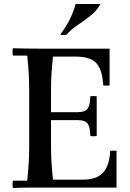

<svg xmlns="http://www.w3.org/2000/svg" viewBox="-20 -945 654 967"><path d="M45 2Q41 -17 45 -35H117Q122 -80 124.5 -122.5Q127 -165 127 -210V-490Q127 -535 124.5 -577.5Q122 -620 117 -665H45Q41 -684 45 -702Q80 -701 114 -700.5Q148 -700 182 -700H532V-515Q516 -512 500 -515Q496 -590 467 -625Q438 -660 360 -660H247Q242 -615 239.5 -575Q237 -535 237 -490V-210Q237 -165 239.5 -125Q242 -85 247 -40H395Q447 -40 476.5 -57.5Q506 -75 519.5 -107.5Q533 -140 535 -185Q551 -188 567 -185V0H182Q148 0 114 0Q80 0 45 2ZM435 -260Q434 -307 420.5 -323.5Q407 -340 372 -340H182V-380H372Q407 -380 420.5 -397Q434 -414 435 -460Q451 -463 467 -460V-260Q451 -257 435 -260ZM486 -925Q467 -890 434 -864.5Q401 -839 368.5 -817Q336 -795 315 -770Q299 -767 283 -770Q311 -808 329.5 -843.5Q348 -879 361 -925Z"/></svg>

Font: Poltawski Nowy
Style: Regular
Weight: 400
Designer: Adam Pótawski, Mateusz Machalski, Borys Kosmynka, Ania Wieluska
Foundry: Capitalics.wtf
Version: Version 1.001;gftools[0.9.25]